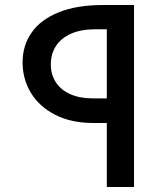

<svg xmlns="http://www.w3.org/2000/svg" viewBox="-20 -745 640 765"><path d="M405.5 -255H351.5Q264 -255 200.2 -287.5Q136.5 -320 103.2 -375Q70 -430 70 -496.5Q70 -563.5 105.8 -615Q141.5 -666.5 213.5 -695.8Q285.5 -725 390 -725H514V0H405.5ZM405.5 -353V-628.5H362Q303.5 -628.5 263.2 -610.8Q223 -593 202.8 -561.5Q182.5 -530 182.5 -488Q182.5 -447.5 202.8 -416.8Q223 -386 260.8 -369.5Q298.5 -353 349 -353Z"/></svg>

Font: JuliaMono BoldItalic
Style: Regular
Weight: 700
Italic angle: -9°
Monospace: yes
Designer: cormullion
Foundry: corm
Version: Version 0.049; ttfautohint (v1.8.4)